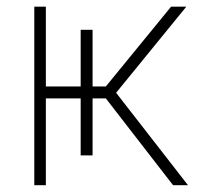

<svg xmlns="http://www.w3.org/2000/svg" viewBox="-20 -544 614 566"><path d="M81.1 2V-524.4H115.2V-289.1H217.8V-456.1H252.9V-289.1H292L484.4 -524.4H529.3L322.3 -270.5L534.2 2H490.2L292 -253.9H252.9V-85.9H217.8V-253.9H115.2V2Z"/></svg>

Font: Gen Shin Gothic ExtraLight
Style: Regular
Weight: 100
Designer: [Source Han Sans]
Ryoko NISHIZUKA  (kana & ideographs); Paul D. Hunt (Latin, Greek & Cyrillic); Wenlong ZHANG  (bopomofo
Version: Version 1.002.20150607